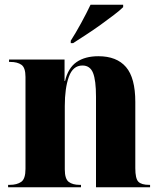

<svg xmlns="http://www.w3.org/2000/svg" viewBox="-20 -786 673 806"><path d="M14 0V-10H21Q51 -10 69 -22.5Q87 -35 87 -77V-463Q87 -502 70 -514Q53 -526 24 -526H18V-536H251V-446H253Q266 -501 301.5 -525.5Q337 -550 393 -550Q470 -550 509 -504.5Q548 -459 548 -358V-80Q548 -36 561 -23Q574 -10 606 -10H610V0H383V-380Q383 -449 370.5 -480Q358 -511 326 -511Q286 -511 269 -463.5Q252 -416 252 -341V-75Q252 -35 268.5 -22.5Q285 -10 314 -10H320V0ZM277 -615Q297 -646 320.5 -689Q344 -732 360 -766H497V-756Q484 -743 458.5 -723.5Q433 -704 402.5 -682Q372 -660 341 -640Q310 -620 287 -605H277Z"/></svg>

Font: Noto Serif Display SemiCondensed ExtraBold
Style: Regular
Weight: 800
Width: 4
Designer: Monotype Design Team
Foundry: Monotype Imaging Inc.
Version: Version 2.009